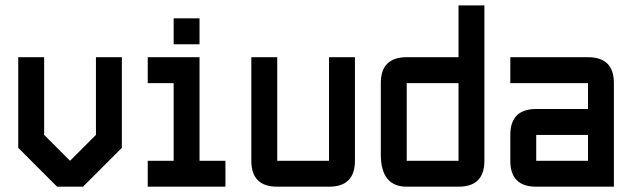

<svg xmlns="http://www.w3.org/2000/svg" viewBox="-20 -704 2384 724"><path d="M341.8 -488.3H439.5V-146.5L293 0H195.3L48.8 -146.5V-488.3H146.5V-195.3L244.1 -97.7L341.8 -195.3Z M634.8 -537.1V-634.8H732.4V-537.1ZM537.1 0V-97.7H634.8V-390.6H537.1V-488.3H732.4V-97.7H830.1V0Z M1220.7 -488.3H1318.4V-97.7Q1318.4 0 1220.7 0H1025.4Q927.7 0 927.7 -97.7V-488.3H1025.4V-97.7H1220.7Z M1806.6 -97.7Q1806.6 0 1709 0H1513.7Q1416 0 1416 -122.1V-390.6Q1416 -488.3 1513.7 -488.3H1709V-683.6H1806.6ZM1513.7 -97.7H1709V-390.6H1513.7Z M2294.9 0H2002Q1904.3 0 1904.3 -97.7V-195.3Q1904.3 -293 2002 -293H2197.3V-390.6H1904.3V-488.3H2197.3Q2294.9 -488.3 2294.9 -390.6ZM2002 -97.7H2197.3V-195.3H2002Z"/></svg>

Font: BabelStone Runic
Style: Regular
Weight: 400
Designer: Andrew West
Foundry: BabelStone
Version: Version 7.004 November 9, 2023